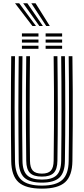

<svg xmlns="http://www.w3.org/2000/svg" viewBox="-20 -1143 511 1172"><path d="M235.8 8.5Q136.5 8.5 93.1 -30.8Q49.8 -70 48.5 -160Q47.5 -236.8 47 -315.5Q46.5 -394.2 46.5 -474.5Q46.5 -554.8 47 -636.2Q47.5 -717.8 48.5 -800H71.5Q70.5 -723.2 69.9 -643.9Q69.2 -564.5 69.2 -483.8Q69.2 -403 69.9 -321.9Q70.5 -240.8 71.5 -160.5Q72.5 -79.5 110.9 -44.8Q149.2 -10 235.8 -10Q321.8 -10 360 -44.8Q398.2 -79.5 399.2 -160.5Q400.2 -239.5 400.8 -319.5Q401.2 -399.5 401.2 -479.6Q401.2 -559.8 400.8 -640.1Q400.2 -720.5 399.2 -800H422Q423.5 -693.8 424 -587.1Q424.5 -480.5 424 -373.6Q423.5 -266.8 422 -160Q420.8 -70 377.5 -30.8Q334.2 8.5 235.8 8.5ZM235.8 -28.2Q161 -28.2 128.1 -59Q95.2 -89.8 94.2 -160.8Q93.2 -241.5 92.8 -321.5Q92.2 -401.5 92.2 -481.2Q92.2 -561 92.9 -640.6Q93.5 -720.2 94.2 -800H117.2Q116.2 -722 115.6 -642.6Q115 -563.2 115 -483Q115 -402.8 115.6 -322.1Q116.2 -241.5 117.2 -161Q118 -99.5 145.6 -73.1Q173.2 -46.8 235.8 -46.8Q297.8 -46.8 325.1 -73.1Q352.5 -99.5 353.5 -161Q354.5 -240 355 -319.9Q355.5 -399.8 355.5 -479.9Q355.5 -560 355 -640.1Q354.5 -720.2 353.5 -800H376.2Q377.2 -719.5 377.9 -639.6Q378.5 -559.8 378.5 -479.9Q378.5 -400 378 -320.2Q377.5 -240.5 376.2 -160.8Q375.5 -89.8 342.8 -59Q310 -28.2 235.8 -28.2ZM235.8 -65Q185.5 -65 163.1 -87.2Q140.8 -109.5 140.2 -161.2Q138.8 -268.8 138.2 -375.1Q137.8 -481.5 138.2 -587.5Q138.8 -693.5 140.2 -800H163Q162.2 -723.2 161.6 -643.8Q161 -564.2 161 -483.5Q161 -402.8 161.5 -321.9Q162 -241 163 -161.5Q163.5 -120 180.2 -101.6Q197 -83.2 235.8 -83.2Q274 -83.2 290.5 -101.6Q307 -120 307.5 -161.5Q309 -267.8 309.5 -374.1Q310 -480.5 309.5 -587.1Q309 -693.8 307.5 -800H330.5Q331.5 -719.5 332.1 -639.5Q332.8 -559.5 332.8 -479.8Q332.8 -400 332.2 -320.5Q331.8 -241 330.5 -161.2Q329.8 -109.5 307.6 -87.2Q285.5 -65 235.8 -65ZM258.5 -920.2V-939.2H359.2V-920.2ZM113.8 -845V-863.8H214.8V-845ZM113.8 -882.8V-901.5H214.8V-882.8ZM113.8 -920.2V-939.2H214.8V-920.2ZM258.5 -845V-863.8H359.2V-845ZM258.5 -882.8V-901.5H359.2V-882.8ZM178 -984.2 71.8 -1123H97.2L199.8 -984.2ZM220.2 -984.2 121.5 -1123H147L241.8 -984.2ZM262.2 -984.2 171.2 -1123H197L284 -984.2Z"/></svg>

Font: Big Shoulders Inline Text Thin
Style: Bold
Weight: 700
Version: Version 2.002